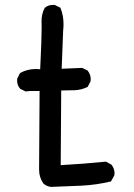

<svg xmlns="http://www.w3.org/2000/svg" viewBox="-20 -752 540 772"><path d="M137.2 -69.8Q137.2 -72.8 137.2 -76.2L139.2 -386.2H102.1L83 -384.3L61 -395L60.5 -396Q48.8 -409.2 48.8 -428.7Q48.8 -431.6 49.3 -436L60.5 -458L62 -459Q90.3 -474.6 125.5 -474.6Q133.3 -474.6 141.6 -473.6Q147.5 -596.2 147.5 -641.1Q147.5 -652.3 147.2 -657.7Q147 -663.1 147 -667Q147 -695.8 159.7 -720.2Q173.8 -732.4 193.4 -732.4Q196.3 -732.4 200.7 -731.9L223.1 -720.7L223.6 -718.8Q235.4 -689.5 235.4 -654.8Q235.4 -642.1 233.9 -628.4L228 -475.6L310.5 -479L332.5 -468.3Q339.8 -458.5 342.3 -449.7Q344.7 -440.9 344.7 -435.3Q344.7 -429.7 344.2 -425.3L333 -403.3L331.5 -402.3Q307.1 -390.1 279.1 -389.2Q251 -388.2 226.1 -388.2L224.1 -87.9Q319.3 -93.3 406.2 -102.1L428.2 -89.8Q435.5 -80.6 438 -71.8Q440.4 -63 440.4 -57.4Q440.4 -51.8 439.9 -47.4L426.3 -22.5Q367.2 -8.3 306.6 -5.4Q246.1 -2.4 185.5 -0.5H185.1Q167.5 -2.4 154.3 -14.2Q137.2 -38.6 137.2 -69.8Z"/></svg>

Font: Bakudai
Style: Medium
Weight: 500
Version: Version 1.48